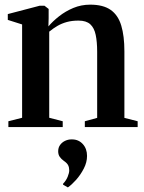

<svg xmlns="http://www.w3.org/2000/svg" viewBox="-20 -546 620 825"><path d="M75 -40V-441L13.5 -460.5V-485.5L151 -521.5H171L189 -507.5V-468L188 -432.5Q206.5 -454.5 233.8 -476Q261 -497.5 295 -511.8Q329 -526 367.5 -526Q423.5 -526 455.5 -503.5Q487.5 -481 501 -436.2Q514.5 -391.5 514.5 -325.5V-39.5L571.5 -25V0H344.5V-25L397.5 -39.5V-323.5Q397.5 -366 391.2 -396Q385 -426 367.8 -441.8Q350.5 -457.5 317.5 -457.5Q289.5 -457.5 267.5 -451.5Q245.5 -445.5 227 -434.8Q208.5 -424 191.5 -410V-40L249.5 -25V0H16V-25ZM354 124Q354 151.5 340 178.5Q326 205.5 307 226.8Q288 248 272 259H271L251 247.5V243.5Q264 230 270.8 213.5Q277.5 197 277.5 186Q277.5 173.5 272.8 164Q268 154.5 254 145Q243.5 137.5 236.8 128Q230 118.5 230 104Q230 88 238.5 76.5Q247 65 260 59Q273 53 286.5 53H289.5Q317.5 53 335.8 73Q354 93 354 124Z"/></svg>

Font: Merriweather 120pt SemiBold
Style: Regular
Weight: 600
Version: Version 2.100